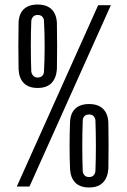

<svg xmlns="http://www.w3.org/2000/svg" viewBox="-20 -823 560 847"><path d="M146 -435Q106 -435 85 -456.5Q64 -478 62 -517Q61 -561 61 -618.5Q61 -676 62 -722Q63 -761 84.5 -782Q106 -803 146 -803Q186 -803 207.5 -782Q229 -761 231 -722Q232 -676 232 -618.5Q232 -561 231 -517Q228 -478 207 -456.5Q186 -435 146 -435ZM54 0 413 -800H469L110 0ZM146 -481Q159 -481 166.5 -488.5Q174 -496 174 -508Q177 -559 177 -618.5Q177 -678 174 -731Q174 -741 167 -749Q160 -757 146 -757Q133 -757 126 -749Q119 -741 118 -730Q116 -677 116 -618Q116 -559 118 -508Q119 -498 126 -489.5Q133 -481 146 -481ZM373 4Q333 4 312 -17.5Q291 -39 289 -78Q287 -122 287 -179.5Q287 -237 289 -283Q290 -322 311.5 -343Q333 -364 373 -364Q413 -364 434.5 -343Q456 -322 458 -283Q459 -237 459 -179.5Q459 -122 458 -78Q455 -39 434 -17.5Q413 4 373 4ZM373 -42Q386 -42 393 -49.5Q400 -57 401 -69Q403 -120 403 -179.5Q403 -239 401 -292Q400 -302 393.5 -310Q387 -318 373 -318Q359 -318 352 -310Q345 -302 345 -291Q343 -238 343 -179Q343 -120 345 -69Q345 -59 352 -50.5Q359 -42 373 -42Z"/></svg>

Font: Big Shoulders Display Medium
Style: Regular
Weight: 500
Designer: Patric King
Foundry: XO Type Co
Version: Version 1.000; ttfautohint (v1.8.2)